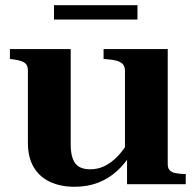

<svg xmlns="http://www.w3.org/2000/svg" viewBox="-20 -706 750 736"><path d="M251 -518V-153Q251 -119 259 -97.5Q267 -76 283.5 -66.5Q300 -57 326 -57Q355 -57 381 -69.5Q407 -82 431 -107Q455 -132 476 -169L485 -120Q460 -79 428 -50Q396 -21 355.5 -5.5Q315 10 266 10Q212 10 171.5 -9Q131 -28 109 -65.5Q87 -103 87 -158V-436Q87 -456 75 -465Q63 -474 33 -478L18 -480V-518ZM623 -518V-76Q623 -62 630 -54Q637 -46 650 -43Q663 -40 682 -39H692V0H467V-110L459 -111V-435Q459 -456 444.5 -465.5Q430 -475 400 -478L377 -480V-518ZM187 -686H507V-631H187Z"/></svg>

Font: Roboto Serif 120pt Expanded SemiBold
Style: Regular
Weight: 600
Width: 7
Designer: Greg Gazdowicz
Foundry: Commercial Type
Version: Version 1.008